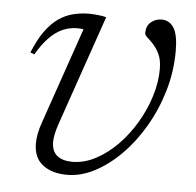

<svg xmlns="http://www.w3.org/2000/svg" viewBox="-41 -506 570 558"><g transform="rotate(5 243.5 -227.0)"><path d="M457.5 -376.5Q457.5 -317 440.8 -260.2Q424 -203.5 395.5 -154.8Q367 -106 330.5 -69.2Q294 -32.5 254 -11.8Q214 9 174.5 9Q129.5 9 102.8 -11.8Q76 -32.5 76 -74.5Q76 -102 88.5 -137L185 -416.5Q182 -417 177.5 -417.5Q173 -418 167 -418Q144 -418 123.5 -408.8Q103 -399.5 84.5 -380.2Q66 -361 49 -331.5L37 -336Q52.5 -374 70.2 -398.8Q88 -423.5 108 -437.5Q128 -451.5 150.5 -457.2Q173 -463 198 -463Q206.5 -463 215.5 -462.2Q224.5 -461.5 233 -460.2Q241.5 -459 247.5 -457L136 -134Q131 -119 128.2 -106.2Q125.5 -93.5 125.5 -83Q125.5 -55.5 141.5 -42.8Q157.5 -30 186 -30Q220.5 -30 254 -47.8Q287.5 -65.5 316.8 -95.2Q346 -125 368.2 -162.5Q390.5 -200 403.2 -240.8Q416 -281.5 416 -320Q416 -346.5 408.2 -363.2Q400.5 -380 390.2 -391Q380 -402 372.2 -408.8Q364.5 -415.5 364.5 -421.5Q364.5 -442 377.8 -453.2Q391 -464.5 408.5 -464.5Q432 -464.5 444.8 -444Q457.5 -423.5 457.5 -376.5Z"/></g></svg>

Font: Newsreader Light
Style: Italic
Weight: 300
Italic angle: -17°
Designer: Hugues Gentile
Foundry: Production Type
Version: Version 1.003